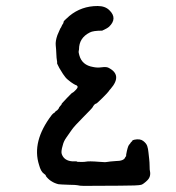

<svg xmlns="http://www.w3.org/2000/svg" viewBox="-20 -463 587 639"><path d="M211 -410Q251 -443 305 -443Q330 -443 344 -429Q372 -402 343 -374Q336 -368 320 -361Q290 -361 279 -355Q243 -337 243 -299Q243 -297 242 -293Q241 -289 244 -279Q253 -246 290 -240Q303 -237 318 -239Q333 -241 340 -238Q389 -214 348 -167Q344 -163 342 -159.5Q340 -156 321 -137Q302 -118 299.5 -118Q297 -118 293.5 -114Q290 -110 288.5 -106.5Q287 -103 257 -73Q227 -43 218.5 -30.5Q210 -18 201 -5.5Q192 7 189 20Q182 43 186 51Q194 72 221 74Q231 74 234 74H235Q235 75 237.5 75.5Q240 76 251 76Q262 76 266 75Q270 74 281.5 74Q293 74 295.5 74.5Q298 75 309.5 75.5Q321 76 325.5 76.5Q330 77 332 76.5Q334 76 340 75.5Q346 75 347 74.5Q348 74 365 73Q393 73 397 60Q398 58 399 58Q400 58 400 51Q405 24 409.5 19Q414 14 414.5 12.5Q415 11 418 8.5Q421 6 420.5 5Q420 4 427 2Q446 -2 456.5 6Q467 14 470 23Q473 32 474 43.5Q475 55 475.5 57Q476 59 476.5 66Q477 73 477.5 77.5Q478 82 478 92.5Q478 103 479 106Q483 125 470 137.5Q457 150 450 152Q440 155 378 155Q316 155 283.5 155.5Q251 156 246.5 155Q242 154 238 153.5Q234 153 229 152.5Q224 152 211 152Q179 151 174 150Q147 143 132 122Q135 121 125.5 114.5Q116 108 110 86Q85 8 152 -80Q158 -87 159 -86.5Q160 -86 163 -90Q166 -94 168 -94.5Q170 -95 173.5 -99.5Q177 -104 176.5 -104.5Q176 -105 179.5 -109Q183 -113 184.5 -115Q186 -117 185 -117Q184 -117 203 -137Q222 -157 221 -154Q225 -156 232.5 -164Q240 -172 238 -175.5Q236 -179 233.5 -179.5Q231 -180 224.5 -184Q218 -188 215.5 -190Q213 -192 205.5 -198Q198 -204 189.5 -217Q181 -230 177.5 -236.5Q174 -243 171.5 -248.5Q169 -254 170 -254Q171 -254 169.5 -261.5Q168 -269 167.5 -283.5Q167 -298 165.5 -312Q164 -326 171 -346L181 -369Q181 -368 183.5 -372.5Q186 -377 186 -378Q186 -379 189 -383Q192 -387 191.5 -390Q191 -393 211 -410Z"/></svg>

Font: TT2020 Style E
Style: Regular
Weight: 400
Version: Version 00.2